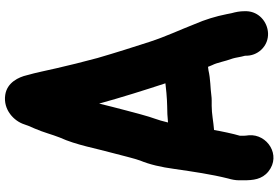

<svg xmlns="http://www.w3.org/2000/svg" viewBox="-188 -656 1083 746"><g transform="rotate(-90 353.0 -283.5)"><path d="M199.9 142.6C199 134.4 198 127.3 198 122V107.9C205.9 81.8 215.6 35.2 220.3 7.2C254.2 4.6 282.7 -2 314 -2C328.4 -2 342.3 -1.5 354.5 -3.3C383 -7.3 418.1 -6.5 451.7 -14.4L465.3 -16.2C465.3 -16.2 465.4 -16.2 465.9 -16.3C467.7 -12.2 470.1 -4.8 472.6 0.2C482.7 20.3 486.3 47.4 498.4 80.3C501.6 90.2 503.7 109.2 509 127.8V129.4C508.4 151.8 516.4 173.8 532.3 190.7C568.9 229.3 624.7 221.9 656.1 191.5C670.9 177.2 681 157.7 682 133.5V126C682 106.4 678.7 91.5 674.3 75.3L670.5 56.1C662.1 14.1 649.6 -27.2 632.1 -67.5C609.1 -126.5 583.6 -179.7 562.8 -243.7C543 -304.8 520.2 -376.4 500.1 -445.7C481.3 -515.3 474.4 -545.8 460.3 -605.3C451.8 -641.2 443.4 -685.2 433.2 -720.2C426.1 -751.2 405.4 -797.1 356.6 -804.2C299.1 -812.7 254.8 -770.1 242.1 -729.5C237.9 -715.9 235.1 -711 226.1 -689.9C211.1 -655.7 203 -622.1 191 -591.9C161.7 -527.9 148.7 -449.8 129.9 -382.6C123.2 -357.6 109.2 -300 101.8 -280.3C86.3 -243.2 75.9 -197.8 69.2 -147.5C58.2 -72.2 48.6 -4.7 31.9 62.2C27.9 75.2 25 90.6 25 104V122C25 158.5 28.1 193.5 59.4 218.5C122.5 269 205.6 213.6 199.9 142.6ZM249.6 -171.7C259.9 -216.7 267.5 -225.8 281.2 -277.7C292 -319.9 300.6 -347.9 310.3 -388.1L321.3 -432.3C322 -435.3 322.2 -436 323 -439.3C346.3 -354.5 376 -260.2 401.8 -181.8C392.3 -180.7 379.4 -179.7 364.6 -177.9L337 -175.9C330 -175.3 322.9 -175 314 -175C292.3 -175 271.4 -173.9 249.6 -171.7Z"/></g></svg>

Font: Smoothie
Style: Bd
Weight: 700
Foundry: Cannot Into Space Fonts
Version: Version 0.8